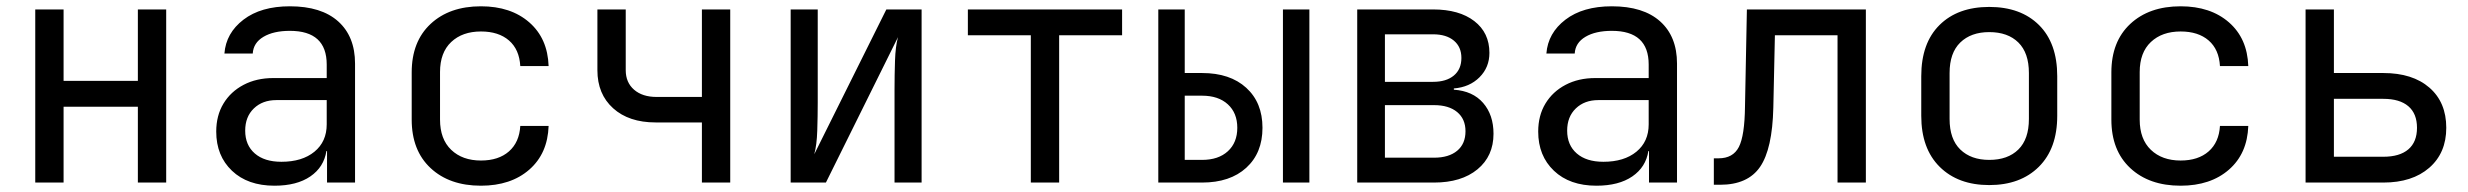

<svg xmlns="http://www.w3.org/2000/svg" viewBox="-20 -580 7840 610"><path d="M92 0V-550H182V-323H418V-550H508V0H418V-241H182V0Z M852 10Q767 10 717 -37.5Q667 -85 667 -162Q667 -213 690 -251Q713 -289 754 -310.5Q795 -332 848 -332H1018V-375Q1018 -482 901 -482Q849 -482 817 -463Q785 -444 783 -410H693Q698 -475 753.5 -517.5Q809 -560 901 -560Q1001 -560 1054.5 -512Q1108 -464 1108 -378V0H1019V-100H1017Q1009 -49 966 -19.5Q923 10 852 10ZM874 -66Q940 -66 979 -98Q1018 -130 1018 -185V-262H858Q814 -262 786.5 -235.5Q759 -209 759 -165Q759 -119 789.5 -92.5Q820 -66 874 -66Z M1508 10Q1408 10 1348 -46Q1288 -102 1288 -200V-350Q1288 -448 1348 -504Q1408 -560 1508 -560Q1603 -560 1661.5 -509Q1720 -458 1723 -370H1633Q1630 -423 1597 -451.5Q1564 -480 1508 -480Q1449 -480 1413.5 -446.5Q1378 -413 1378 -351V-200Q1378 -138 1413.5 -104Q1449 -70 1508 -70Q1564 -70 1597 -99Q1630 -128 1633 -180H1723Q1720 -92 1661.5 -41Q1603 10 1508 10Z M2210 0V-191H2063Q1978 -191 1928 -236Q1878 -281 1878 -357V-550H1968V-357Q1968 -318 1994.5 -295Q2021 -272 2066 -272H2210V-550H2300V0Z M2492 0V-550H2578V-254Q2578 -211 2576.5 -165Q2575 -119 2567 -90L2796 -550H2908V0H2822V-297Q2822 -341 2823.5 -387Q2825 -433 2833 -462L2604 0Z M3255 0V-468H3055V-550H3545V-468H3345V0Z M3660 0V-550H3744V-348H3799Q3888 -348 3939.5 -301Q3991 -254 3991 -174Q3991 -94 3939.5 -47Q3888 0 3799 0ZM4056 0V-550H4140V0ZM3744 -72H3799Q3851 -72 3881 -99.5Q3911 -127 3911 -174Q3911 -221 3881 -248.5Q3851 -276 3799 -276H3744Z M4292 0V-550H4533Q4616 -550 4664 -513Q4712 -476 4712 -412Q4712 -366 4680.5 -334.5Q4649 -303 4599 -299V-295Q4659 -291 4692 -253Q4725 -215 4725 -155Q4725 -84 4674 -42Q4623 0 4536 0ZM4380 -320H4533Q4575 -320 4599 -340Q4623 -360 4623 -396Q4623 -431 4599 -451Q4575 -471 4533 -471H4380ZM4380 -79H4536Q4583 -79 4609.5 -101Q4636 -123 4636 -163Q4636 -202 4609.5 -224Q4583 -246 4536 -246H4380Z M5052 10Q4967 10 4917 -37.5Q4867 -85 4867 -162Q4867 -213 4890 -251Q4913 -289 4954 -310.5Q4995 -332 5048 -332H5218V-375Q5218 -482 5101 -482Q5049 -482 5017 -463Q4985 -444 4983 -410H4893Q4898 -475 4953.5 -517.5Q5009 -560 5101 -560Q5201 -560 5254.5 -512Q5308 -464 5308 -378V0H5219V-100H5217Q5209 -49 5166 -19.5Q5123 10 5052 10ZM5074 -66Q5140 -66 5179 -98Q5218 -130 5218 -185V-262H5058Q5014 -262 4986.5 -235.5Q4959 -209 4959 -165Q4959 -119 4989.5 -92.5Q5020 -66 5074 -66Z M5425 7V-77H5440Q5486 -77 5504.5 -113Q5523 -149 5524 -242L5530 -550H5908V0H5818V-468H5619L5614 -238Q5611 -107 5572 -50Q5533 7 5445 7Z M6300 8Q6201 8 6142.5 -50Q6084 -108 6084 -212V-338Q6084 -443 6142 -500.5Q6200 -558 6300 -558Q6400 -558 6458 -500.5Q6516 -443 6516 -338V-212Q6516 -108 6457.5 -50Q6399 8 6300 8ZM6300 -72Q6359 -72 6392.5 -105Q6426 -138 6426 -202V-348Q6426 -412 6392.5 -445Q6359 -478 6300 -478Q6242 -478 6208 -445Q6174 -412 6174 -348V-202Q6174 -138 6208 -105Q6242 -72 6300 -72Z M6908 10Q6808 10 6748 -46Q6688 -102 6688 -200V-350Q6688 -448 6748 -504Q6808 -560 6908 -560Q7003 -560 7061.5 -509Q7120 -458 7123 -370H7033Q7030 -423 6997 -451.5Q6964 -480 6908 -480Q6849 -480 6813.5 -446.5Q6778 -413 6778 -351V-200Q6778 -138 6813.5 -104Q6849 -70 6908 -70Q6964 -70 6997 -99Q7030 -128 7033 -180H7123Q7120 -92 7061.5 -41Q7003 10 6908 10Z M7305 0V-550H7395V-348H7552Q7645 -348 7698.5 -301.5Q7752 -255 7752 -174Q7752 -94 7698 -47Q7644 0 7552 0ZM7395 -82H7552Q7604 -82 7631.5 -105.5Q7659 -129 7659 -174Q7659 -219 7631.5 -242.5Q7604 -266 7552 -266H7395Z"/></svg>

Font: JetBrainsMono NFM
Style: Regular
Weight: 400
Monospace: yes
Designer: Philipp Nurullin, Konstantin Bulenkov
Foundry: JetBrains
Version: Version 2.304; ttfautohint (v1.8.4.7-5d5b);Nerd Fonts 3.3.0